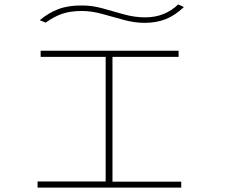

<svg xmlns="http://www.w3.org/2000/svg" viewBox="-20 -854 1040 874"><path d="M151 0V-28H461V-595H165V-623H793V-595H492V-27H805V0ZM791 -834 817 -822Q776 -783 733.5 -766.5Q691 -750 638 -750Q592 -750 543 -763.5Q494 -777 445.5 -790.5Q397 -804 352 -804Q300 -804 262.5 -791Q225 -778 188 -751L161 -762Q201 -796 247 -813Q293 -830 355 -829Q401 -829 448.5 -815.5Q496 -802 544.5 -788.5Q593 -775 641 -775Q687 -775 725 -790.5Q763 -806 791 -834Z"/></svg>

Font: Inconsolata UltraExpanded ExtraLight
Style: Regular
Weight: 200
Width: 9
Monospace: yes
Designer: Raph Levien, Cyreal, Brenton Simpson
Foundry: Raph Levien, Cyreal, Google
Version: Version 3.001; ttfautohint (v1.8.2.53-6de2)